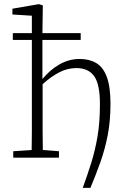

<svg xmlns="http://www.w3.org/2000/svg" viewBox="-20 -762 619 928"><path d="M44 0V-31L133 -37Q134 -78 134 -126Q134 -174 134 -213V-569H42V-602H134V-686L40 -692V-720L168 -742L187 -736L185 -602H370V-569H185V-380Q221 -424 267 -450.5Q313 -477 365 -477Q412 -477 445.5 -457Q479 -437 496.5 -389.5Q514 -342 514 -260Q514 -177 500.5 -108Q487 -39 465 22.5Q443 84 417 146H380Q403 83 421.5 23.5Q440 -36 451.5 -103.5Q463 -171 463 -259Q463 -355 435 -394Q407 -433 349 -433Q307 -433 267.5 -413Q228 -393 186 -355V-213Q186 -174 186 -125.5Q186 -77 187 -37L265 -31V0Z"/></svg>

Font: Source Serif 4 SmText Light
Style: Regular
Weight: 300
Designer: Frank Grießhammer
Foundry: Adobe
Version: Version 4.005;hotconv 1.1.0;makeotfexe 2.6.0